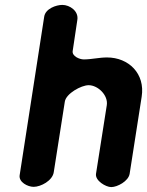

<svg xmlns="http://www.w3.org/2000/svg" viewBox="-20 -761 599 782"><path d="M234 -741C209 -741 165 -726 160 -693L60 -47C56 -19 93 0 117 0C146 0 194 -25 199 -60L244 -347C249 -380 311 -414 341 -414C379 -414 421 -373 415 -333L371 -53C367 -25 411 1 433 1C458 1 503 -23 508 -53L557 -367C572 -461 504 -527 416 -527C383 -527 353 -519 321 -519C304 -519 273 -532 276 -553L295 -680C301 -716 264 -741 234 -741Z"/></svg>

Font: Asimov Print
Style: Regular
Weight: 500
Designer: Google
Version: Version 2.000980: 2014